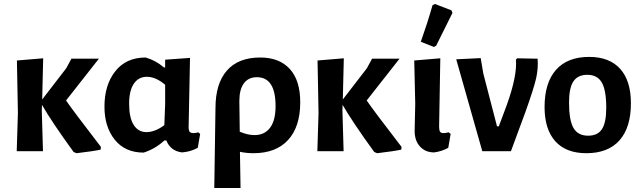

<svg xmlns="http://www.w3.org/2000/svg" viewBox="-20 -760 3219 965"><path d="M64 0 70 -192 65 -456 197 -467 192 -260 313 -417 339 -465H477L312 -255Q346 -205 487 -22L486 -8Q450 0 365 10L350 4Q239 -149 191 -233L190 -205L196 0Z M702 7Q609 7 557 -57.5Q505 -122 505 -224Q505 -333 559.5 -402Q614 -471 712 -471Q762 -457 804 -421H810V-460L935 -469L928 -121Q928 -104 933.5 -97.5Q939 -91 953 -91Q964 -91 976 -95L986 -87L974 -17Q937 3 895 6Q837 -1 816 -54H806Q761 -12 702 7ZM629 -239Q629 -168 652 -132Q675 -96 716 -96Q759 -96 806 -131L810 -237V-334Q763 -374 718 -374Q676 -374 652.5 -339Q629 -304 629 -239Z M1057 185 1063 -217Q1063 -340 1120.5 -405.5Q1178 -471 1288 -471Q1384 -471 1436.5 -413.5Q1489 -356 1489 -246Q1489 -123 1428 -56.5Q1367 10 1254 10Q1218 10 1186 3L1189 185ZM1183 -252 1185 -98Q1225 -81 1259 -81Q1309 -81 1337 -117.5Q1365 -154 1365 -227Q1365 -372 1271 -372Q1229 -372 1206 -341.5Q1183 -311 1183 -252Z M1575 0 1581 -192 1576 -456 1708 -467 1703 -260 1824 -417 1850 -465H1988L1823 -255Q1857 -205 1998 -22L1997 -8Q1961 0 1876 10L1861 4Q1750 -149 1702 -233L1701 -205L1707 0Z M2154 -734 2166 -740 2249 -708 2254 -695Q2225 -636 2172 -530L2161 -524L2095 -550Q2128 -643 2154 -734ZM2162 6Q2118 6 2091 -23.5Q2064 -53 2064 -102L2067 -239L2062 -456L2193 -467L2187 -124Q2187 -106 2191.5 -98.5Q2196 -91 2209 -91Q2219 -91 2235 -95L2245 -87L2233 -17Q2200 1 2162 6Z M2682 -465Q2686 -417 2674.5 -366Q2663 -315 2620 -195L2548 0H2404L2273 -462L2396 -468L2409 -391L2478 -125H2487L2527 -232Q2580 -379 2573 -460L2579 -467Z M2941 -474Q3043 -474 3097 -414Q3151 -354 3151 -241Q3151 -119 3093.5 -54.5Q3036 10 2927 10Q2825 10 2771 -50Q2717 -110 2717 -222Q2717 -344 2774.5 -409Q2832 -474 2941 -474ZM2932 -384Q2884 -384 2862 -351Q2840 -318 2840 -245Q2840 -155 2862.5 -116.5Q2885 -78 2936 -78Q2984 -78 3005.5 -111Q3027 -144 3027 -218Q3027 -307 3004.5 -345.5Q2982 -384 2932 -384Z"/></svg>

Font: Alegreya Sans SC
Style: Bold
Weight: 700
Designer: Juan Pablo del Peral
Foundry: Huerta Tipografica
Version: Version 2.007